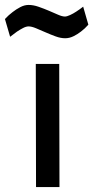

<svg xmlns="http://www.w3.org/2000/svg" viewBox="-61 -758 378 778"><path d="M84 -499H179L180 0H85ZM297 -658Q283 -642 267 -630Q253 -619 236.5 -611Q220 -603 203 -603Q185 -603 164.5 -610.5Q144 -618 123.5 -627Q103 -636 85 -643.5Q67 -651 55 -651Q45 -651 32.5 -644.5Q20 -638 8 -630Q-6 -620 -20 -609L-41 -681Q-26 -697 -10 -709Q4 -720 21 -729Q38 -738 55 -738Q74 -738 95.5 -730.5Q117 -723 137 -714.5Q157 -706 174 -698.5Q191 -691 202 -691Q210 -691 223 -697Q236 -703 248 -711Q262 -720 276 -731Z"/></svg>

Font: Panefresco 600wt
Style: Regular
Weight: 600
Designer: Campivisivi
Foundry: Campivisivi & Chank Co
Version: Version 1.001